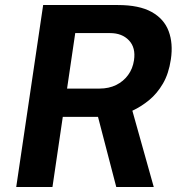

<svg xmlns="http://www.w3.org/2000/svg" viewBox="-20 -743 722 763"><path d="M44.5 0 151.5 -723H448.5Q533 -723 582.5 -695.5Q632 -668 650.2 -619.2Q668.5 -570.5 659 -507Q650.5 -450 627.5 -410.8Q604.5 -371.5 573 -345.5Q541.5 -319.5 506 -303L591 0H442L369.5 -278.5H229.5L188.5 0ZM246.5 -391H375.5Q412.5 -391 441.5 -405.2Q470.5 -419.5 489 -444.8Q507.5 -470 512.5 -503.5Q520 -553.5 492.5 -582.5Q465 -611.5 417.5 -611.5H279Z"/></svg>

Font: Public Sans Thin
Style: Bold Italic
Weight: 700
Italic angle: -8°
Version: Version 2.001